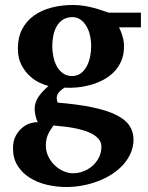

<svg xmlns="http://www.w3.org/2000/svg" viewBox="-20 -520 595 771"><path d="M387.2 68.8Q387.2 51.3 376.5 38.6Q365.7 25.9 348.6 16.8Q331.5 7.8 310.1 2Q288.6 -3.9 267.1 -7.6Q245.6 -11.2 226.6 -12.9Q207.5 -14.6 194.8 -16.1Q189.9 -8.8 184.6 -1Q179.2 6.8 174.6 16.1Q169.9 25.4 167 36.9Q164.1 48.3 164.1 62Q163.6 85.9 173.3 106.7Q183.1 127.4 198.7 142.8Q214.4 158.2 234.1 167Q253.9 175.8 273.9 175.8Q293.9 175.8 314.2 168.2Q334.5 160.6 350.6 146.7Q366.7 132.8 377 113Q387.2 93.3 387.2 68.8ZM346.2 -335.9Q346.2 -356.4 341.6 -377.2Q336.9 -397.9 327.4 -414.3Q317.9 -430.7 303.7 -440.9Q289.6 -451.2 271 -451.2Q248.5 -451.2 232.9 -441.2Q217.3 -431.2 207.8 -414.6Q198.2 -397.9 194.1 -377.2Q189.9 -356.4 189.9 -335Q189.9 -313 194.6 -291.3Q199.2 -269.5 208.7 -252.7Q218.3 -235.8 233.4 -225.3Q248.5 -214.8 269 -214.8Q289.6 -214.8 304 -225.3Q318.4 -235.8 327.9 -253.2Q337.4 -270.5 341.8 -292.2Q346.2 -314 346.2 -335.9ZM458 -410.2Q463.4 -399.4 467.8 -387.2Q471.7 -376.5 474.9 -363Q478 -349.6 478 -334Q478 -300.3 466.8 -274.7Q455.6 -249 436.8 -230.2Q418 -211.4 393.6 -198.7Q369.1 -186 342.5 -178.7Q315.9 -171.4 289.1 -168.9Q262.2 -166.5 238.8 -168Q230 -162.1 222.9 -155.8Q215.8 -149.4 211.9 -142.3Q208 -135.3 207.8 -127Q207.5 -118.7 211.9 -107.9Q293.9 -101.1 351.8 -88.9Q409.7 -76.7 446.3 -58.6Q482.9 -40.5 499.5 -15.9Q516.1 8.8 516.1 40Q516.1 68.8 505.1 94.2Q494.1 119.6 475.1 140.9Q456.1 162.1 430.2 179Q404.3 195.8 374.3 207.3Q344.2 218.8 311.5 224.9Q278.8 231 246.1 231Q206.5 231 168.2 221.9Q129.9 212.9 99.6 193.8Q69.3 174.8 50.8 145.5Q32.2 116.2 32.2 76.2Q32.2 44.9 43.9 24.2Q55.7 3.4 71.8 -9Q87.9 -21.5 104.7 -25.9Q121.6 -30.3 131.8 -28.8Q125 -42.5 122.1 -57.4Q119.1 -72.3 119.1 -82Q119.1 -94.7 122.6 -106.2Q126 -117.7 132.8 -128.7Q139.6 -139.6 150.1 -150.9Q160.6 -162.1 174.8 -174.8Q161.6 -177.7 140.9 -187Q120.1 -196.3 100.3 -214.1Q80.6 -231.9 66.2 -259Q51.8 -286.1 51.8 -325.2Q51.8 -370.1 69.1 -403.1Q86.4 -436 116.5 -457.5Q146.5 -479 186.8 -489.5Q227.1 -500 272.9 -500Q296.4 -500 317.1 -496.6Q337.9 -493.2 355.7 -488.5Q373.5 -483.9 388.4 -478.5Q403.3 -473.1 416 -469.2H545.9V-410.2Z"/></svg>

Font: Charis SIL Viet
Style: Bold
Weight: 700
Foundry: SIL International
Version: Version 5.000